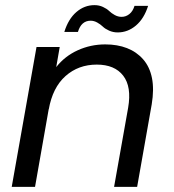

<svg xmlns="http://www.w3.org/2000/svg" viewBox="-20 -732 680 752"><path d="M426.8 0 481.9 -310.1Q496.1 -392.1 462.6 -435.5Q429.2 -479 358.9 -479Q287.1 -479 236.6 -434.1Q186 -389.2 170.9 -303.2V-305.2L117.2 0H25.9L123 -547.9H213.9L200.2 -469.2Q233.9 -512.2 284.7 -535.2Q335.4 -558.1 392.1 -558.1Q439.9 -558.1 477.5 -543.5Q515.1 -528.8 540.8 -499.5Q566.4 -470.2 575.2 -426.3Q584 -382.3 574.2 -323.2L517.1 0ZM231.9 -606.9Q247.6 -657.7 279.1 -684.8Q310.5 -711.9 350.1 -711.9Q368.2 -711.9 383.3 -704.8Q398.4 -697.8 407.5 -689Q416.5 -680.2 429.4 -673.1Q442.4 -666 456.1 -666Q473.1 -666 486.8 -677Q500.5 -688 506.8 -709H560.1Q544.4 -659.2 512.5 -632.1Q480.5 -605 440.9 -605Q422.9 -605 407.2 -612.1Q391.6 -619.1 382.6 -627.9Q373.5 -636.7 360.8 -643.8Q348.1 -650.9 335 -650.9Q298.3 -650.9 285.2 -606.9Z"/></svg>

Font: Poppins
Style: Italic
Weight: 400
Italic angle: -10°
Designer: Ninad Kale (Devanagari), Jonny Pinhorn (Latin)
Foundry: Indian Type Foundry
Version: Version 3.200;PS 1.000;hotconv 16.6.54;makeotf.lib2.5.65590